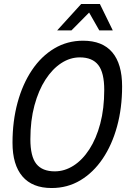

<svg xmlns="http://www.w3.org/2000/svg" viewBox="-20 -931 640 967"><path d="M240 16Q143 16 93 -42.5Q43 -101 43 -212Q43 -321 68.5 -414.5Q94 -508 141 -578Q188 -648 253.5 -687Q319 -726 398 -726Q496 -726 545.5 -667.5Q595 -609 595 -496Q595 -387 569.5 -294Q544 -201 497 -131.5Q450 -62 385 -23Q320 16 240 16ZM256 -68Q305 -68 350 -96.5Q395 -125 430 -179Q465 -233 485 -308.5Q505 -384 505 -478Q505 -565 475 -603.5Q445 -642 382 -642Q333 -642 288.5 -613Q244 -584 209 -530Q174 -476 153.5 -400Q133 -324 133 -230Q133 -143 163 -105.5Q193 -68 256 -68ZM268 -778 389 -911H483L548 -778H480L423 -878H439L340 -778Z"/></svg>

Font: Geist Mono
Style: Italic
Weight: 400
Italic angle: -12°
Monospace: yes
Designer: Basement.studio, Andrés Briganti, Mateo Zaragoza
Foundry: Basement.studio, Vercel, Andrés Briganti, Guido Ferreyra, Mateo Zaragoza
Version: Version 1.500